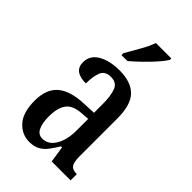

<svg xmlns="http://www.w3.org/2000/svg" viewBox="-235 -845 934 934"><g transform="rotate(45 232.5 -378.0)"><path d="M160 10Q109 10 73 -29.5Q37 -69 37 -151Q37 -231 82 -269Q127 -307 218 -310L283 -313V-373Q283 -429 270.5 -462Q258 -495 218 -495Q179 -495 166.5 -465.5Q154 -436 154 -386Q71 -386 71 -449Q71 -496 114 -521.5Q157 -547 226 -547Q304 -547 343.5 -507.5Q383 -468 383 -373V-115Q383 -73 394 -58Q405 -43 432 -43H435V0H305L292 -84H285Q268 -56 252 -35Q236 -14 214.5 -2Q193 10 160 10ZM194 -46Q235 -46 259.5 -87Q284 -128 284 -191V-272L242 -269Q184 -265 162 -234Q140 -203 140 -145Q140 -99 153 -72.5Q166 -46 194 -46ZM179 -619Q200 -656 222 -694Q244 -732 256 -766H362V-756Q352 -739 328 -711.5Q304 -684 274.5 -655.5Q245 -627 220 -606H179Z"/></g></svg>

Font: Noto Serif ExtraCondensed Medium
Style: Regular
Weight: 500
Width: 2
Designer: Monotype Design Team
Foundry: Monotype Imaging Inc.
Version: Version 2.015